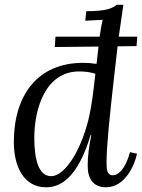

<svg xmlns="http://www.w3.org/2000/svg" viewBox="-20 -775 596 806"><path d="M473.6 -580.6 553.2 -581.5 556.2 -621.1H478.5C484.4 -664.1 492.2 -717.3 498 -754.9H469.2C453.1 -741.2 430.2 -728 342.3 -728L337.9 -688L411.1 -691.9C406.2 -672.9 403.3 -654.8 399.9 -630.9L398.4 -621.1H212.9L210 -577.6L393.6 -579.6C390.6 -553.7 387.7 -529.3 385.3 -506.8C367.2 -509.8 348.6 -511.2 329.1 -511.2C136.2 -511.2 38.1 -373.5 38.1 -178.7C38.1 -73.7 81.1 11.2 173.3 11.2C231.9 11.2 305.2 -24.9 360.4 -208H363.3C353 -158.2 348.1 -117.2 348.1 -79.1C348.1 -24.9 371.1 11.2 425.3 11.2C504.9 11.2 545.9 -83 555.2 -129.9L525.9 -136.2C506.3 -64.9 476.1 -39.1 454.1 -39.1C428.2 -39.1 427.2 -65.9 427.2 -91.8C427.2 -164.1 441.9 -298.8 456.1 -426.8ZM355 -289.1C326.2 -157.7 257.3 -35.6 194.3 -35.6C142.1 -35.6 124 -105.5 124 -196.3C124 -318.4 170.9 -475.1 312 -475.1C335 -475.1 358.4 -472.7 380.4 -465.3C372.1 -391.1 365.2 -335.4 355 -289.1Z"/></svg>

Font: Lora Italic
Style: Regular
Weight: 400
Italic angle: -3°
Designer: Olga Karpushina, Alexei Vanyashin
Foundry: Cyreal
Version: Version 1.011;PS 001.011;hotconv 1.0.70;makeotf.lib2.5.58329